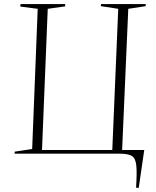

<svg xmlns="http://www.w3.org/2000/svg" viewBox="-20 -750 762 937"><path d="M185 -18H528L557 -707L472 -720L473 -730H691V-720L606 -707L576 -18H684L657 167L644 166Q649 91 645 56Q641 21 622.5 10.5Q604 0 564 0H51L52 -10L137 -23L164 -707L79 -718L80 -730H298V-719L213 -707Z"/></svg>

Font: Literata 72pt ExtraLight
Style: Italic
Weight: 200
Italic angle: -2°
Designer: Latin by Veronika Burian and Jose Scaglione. Greek by Irene Vlachou. Cyrillic by Vera Evstafieva
Foundry: TypeTogether
Version: Version 3.002